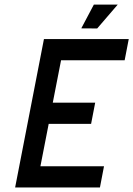

<svg xmlns="http://www.w3.org/2000/svg" viewBox="-20 -829 589 849"><path d="M531.2 -562.5H250L213.4 -375H400.9L382.8 -281.2H195.3L158.7 -93.8H439.9L421.9 0H46.9L174.3 -656.2H549.3ZM395 -808.6H500.5L409.7 -703.1L339.4 -703.6Z"/></svg>

Font: Lambda
Style: Italic
Weight: 400
Italic angle: -11°
Designer: GGBotNet
Version: 0.22